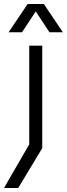

<svg xmlns="http://www.w3.org/2000/svg" viewBox="-61 -739 334 959"><path d="M-41 200 99 -42 85 18V-511H150V1L30 200ZM77 -719H158L253 -578H186L101 -707H134L49 -578H-18Z"/></svg>

Font: TikTok Sans 24pt Light
Style: Regular
Weight: 300
Version: Version 4.000